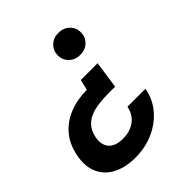

<svg xmlns="http://www.w3.org/2000/svg" viewBox="-199 -662 964 964"><g transform="rotate(-45 283.5 -179.5)"><path d="M405.7 -290.8 384.6 -145.5H336.6Q298.7 -145.5 264.7 -140.9Q230.8 -136.3 204.2 -124.5Q177.5 -112.7 159.7 -90.3Q141.9 -68 135.2 -32.4Q130 -2 139.1 20.9Q148.2 43.8 170.8 55.7Q193.4 67.6 227.8 67.6Q262.6 67.6 289.8 55.7Q317 43.8 334.4 21.5Q351.8 -0.8 357 -30.4H484.5Q474.7 29.6 435.7 77Q396.7 124.3 337 151.7Q277.2 179 204 179Q136.7 179 87.3 154.3Q38 129.6 15.6 82.4Q-6.8 35.2 4.8 -31.3Q17.2 -100.8 55 -145.4Q92.7 -190.1 149.1 -212.3Q205.4 -234.6 272.9 -234.6L286.4 -290.8ZM374 -538Q410.2 -538 433.2 -515.3Q456.2 -492.7 456.2 -459.9Q456.2 -427.1 433.2 -404.4Q410.2 -381.8 374 -381.8Q337.9 -381.8 314.9 -404.4Q291.8 -427.1 291.8 -459.9Q291.8 -492.7 314.9 -515.3Q337.9 -538 374 -538Z"/></g></svg>

Font: DM Sans 9pt
Style: Italic
Weight: 400
Italic angle: -10°
Designer: Colophon Foundry, Jonny Pinhorn
Foundry: Colophon Foundry
Version: Version 4.004